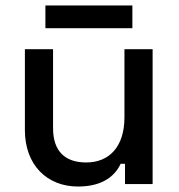

<svg xmlns="http://www.w3.org/2000/svg" viewBox="-20 -673 654 702"><path d="M265 9C359 9 402 -33 421 -74H437V0H538V-493H435V-244C435 -137 380 -79 295 -79C219 -79 174 -119 174 -204V-493H71V-197C71 -70 152 9 265 9ZM146 -570H464V-653H146Z"/></svg>

Font: Meta Space Medium
Style: Regular
Weight: 500
Designer: Meta Pool / Florian Karsten
Foundry: Meta Pool / Florian Karsten
Version: Version 2.000;Glyphs 3.1.1 (3137)